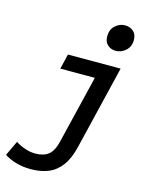

<svg xmlns="http://www.w3.org/2000/svg" viewBox="-170 -861 870 1134"><g transform="rotate(15 264.5 -293.5)"><path d="M131 189Q82 189 41 177Q0 165 -31 145L12 54Q36 70 68.5 81.5Q101 93 133 93Q184 93 214 69Q244 45 258 -17L358 -430H147L169 -522H491L369 -16Q351 62 318 106.5Q285 151 238.5 170Q192 189 131 189ZM435 -616Q406 -616 385.5 -634Q365 -652 365 -686Q365 -728 391.5 -752Q418 -776 451 -776Q481 -776 502 -758Q523 -740 523 -705Q523 -665 496 -640.5Q469 -616 435 -616Z"/></g></svg>

Font: Ubuntu Sans Mono Medium
Style: Italic
Weight: 500
Italic angle: -13.5°
Monospace: yes
Designer: Dalton Maag Ltd
Foundry: Dalton Maag Ltd
Version: Version 1.006